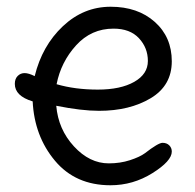

<svg xmlns="http://www.w3.org/2000/svg" viewBox="-20 -535 579 570"><path d="M317 -450Q251 -450 206 -400.5Q161 -351 148 -285Q203 -269 270.5 -269Q338 -269 378.5 -292Q419 -315 419 -354Q419 -393 392.5 -421.5Q366 -450 317 -450ZM274 -206Q222 -206 147 -221Q153 -151 199.5 -100.5Q246 -50 303 -50Q337 -50 366 -59.5Q395 -69 410 -80Q450 -111 462.5 -111Q475 -111 482.5 -103.5Q490 -96 490 -85Q490 -57 432.5 -21Q375 15 308 15Q204 15 143 -58Q82 -131 77 -234Q24 -250 24 -286Q24 -301 32.5 -309.5Q41 -318 53 -318Q65 -318 83 -309Q105 -399 166.5 -457Q228 -515 308.5 -515Q389 -515 439.5 -470Q490 -425 490 -353Q490 -281 427.5 -243.5Q365 -206 274 -206Z"/></svg>

Font: Delius
Style: Regular
Weight: 400
Designer: Natalia Raices
Foundry: Natalia Raices
Version: Version 1.001